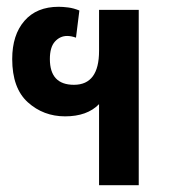

<svg xmlns="http://www.w3.org/2000/svg" viewBox="-20 -546 500 566"><path d="M389 -517H272V-396Q272 -296 198 -296Q127 -296 127 -372Q127 -407 142 -423.5Q157 -440 178 -440Q190 -440 204 -435L214 -515Q197 -522 181 -524Q165 -526 153 -526Q88 -526 52 -484.5Q16 -443 16 -372Q16 -286 62 -244.5Q108 -203 172 -203Q237 -203 272 -239V0H389Z"/></svg>

Font: Noto Sans Thai UI Condensed Semi
Style: Regular
Weight: 600
Width: 3
Designer: Monotype Design Team
Foundry: Monotype Imaging Inc.
Version: Version 1.901